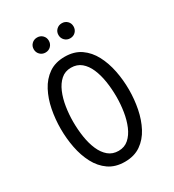

<svg xmlns="http://www.w3.org/2000/svg" viewBox="-213 -1015 1041 1147"><g transform="rotate(-30 308.0 -441.0)"><path d="M308 12Q243 12 198 -19.2Q153 -50.5 125.5 -102.8Q98 -155 85.5 -219.2Q73 -283.5 73 -350Q73 -416.5 85.5 -480.8Q98 -545 125.5 -597.2Q153 -649.5 198 -680.8Q243 -712 308 -712Q373 -712 418 -680.8Q463 -649.5 490.5 -597.2Q518 -545 530.8 -480.8Q543.5 -416.5 543.5 -350Q543.5 -283.5 530.8 -219.2Q518 -155 490.5 -102.8Q463 -50.5 418 -19.2Q373 12 308 12ZM308 -63.5Q349 -63.5 377.5 -88.8Q406 -114 423.8 -156Q441.5 -198 449.5 -248.8Q457.5 -299.5 457.5 -350Q457.5 -405.5 449.5 -456.8Q441.5 -508 424 -548.5Q406.5 -589 378 -612.8Q349.5 -636.5 308 -636.5Q267 -636.5 238.5 -611.2Q210 -586 192.2 -544.2Q174.5 -502.5 166.5 -451.8Q158.5 -401 158.5 -350Q158.5 -295 166.5 -243.8Q174.5 -192.5 192.2 -151.8Q210 -111 238.5 -87.2Q267 -63.5 308 -63.5ZM223 -790.5Q201 -790.5 186 -805.5Q171 -820.5 171 -842.5Q171 -864.5 186 -879.2Q201 -894 223 -894Q245.5 -894 260.2 -879.2Q275 -864.5 275 -842.5Q275 -820.5 260.2 -805.5Q245.5 -790.5 223 -790.5ZM393.5 -790.5Q371.5 -790.5 356.5 -805.5Q341.5 -820.5 341.5 -842.5Q341.5 -864.5 356.5 -879.2Q371.5 -894 393.5 -894Q416 -894 430.8 -879.2Q445.5 -864.5 445.5 -842.5Q445.5 -820.5 430.8 -805.5Q416 -790.5 393.5 -790.5Z"/></g></svg>

Font: Overpass Mono
Style: Regular
Weight: 400
Designer: Delve Withrington, Dave Bailey
Foundry: Delve Fonts LLC
Version: Version 4.000